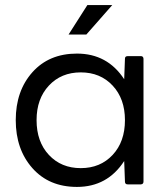

<svg xmlns="http://www.w3.org/2000/svg" viewBox="-20 -726 663 756"><path d="M298 -64Q375 -64 423.5 -116Q472 -168 472 -253Q472 -337 423.5 -389Q375 -441 298 -441Q221 -441 172.5 -389Q124 -337 124 -253Q124 -168 172.5 -116Q221 -64 298 -64ZM283 10Q173 10 107.5 -64Q42 -138 42 -253Q42 -368 107.5 -441.5Q173 -515 283 -515Q403 -515 469 -414L472 -495Q472 -505 483 -505H535Q544 -505 545 -495V-11Q545 -1 535 0H483Q472 0 472 -11L469 -92Q403 10 283 10ZM320 -590H250L324 -706H422Z"/></svg>

Font: YamahaIndonesia935. App
Style: Regular
Weight: 400
Designer: Dalton Maag Ltd
Foundry: Dalton Maag Ltd
Version: Version 1.002; January 01, 2024; Regular/Italic